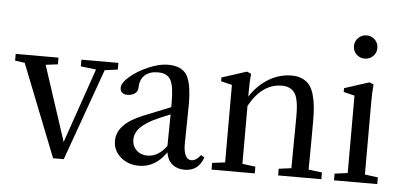

<svg xmlns="http://www.w3.org/2000/svg" viewBox="-48 -758 1813 864"><g transform="rotate(5 858.5 -326.0)"><path d="M217.8 11.2 53.2 -405.3 9.3 -411.6V-441.9H202.6V-411.6L147.9 -404.8L258.8 -65.9L375.5 -403.3L306.2 -411.6V-441.9H473.1V-411.6L414.6 -403.8L266.1 11.2Z M605.5 11.2Q555.7 11.2 522 -18.3Q488.3 -47.9 488.3 -91.3Q488.3 -167.5 603 -213.9L727.5 -264.2V-289.6Q727.5 -360.4 711.7 -387.7Q695.8 -415 654.8 -415Q616.2 -415 594.7 -394.8Q573.2 -374.5 573.2 -337.9Q573.2 -322.3 559.8 -312.3Q546.4 -302.2 525.4 -302.2Q510.3 -302.2 501.7 -309.8Q493.2 -317.4 493.2 -331.1Q493.2 -354 527.3 -383.1Q561.5 -412.1 609.9 -432.6Q658.2 -453.1 695.8 -453.1Q757.8 -453.1 781.5 -416.3Q805.2 -379.4 805.2 -282.2Q805.2 -251.5 802.7 -105Q802.2 -73.2 811.3 -53.7Q820.3 -34.2 837.9 -34.2Q859.9 -34.2 879.9 -61L895.5 -51.8Q874.5 11.2 811 11.2Q777.8 11.2 755.9 -6.8Q733.9 -24.9 728 -60.1Q679.2 11.2 605.5 11.2ZM570.3 -104Q570.3 -75.2 589.6 -56.4Q608.9 -37.6 639.2 -37.6Q688 -37.6 725.6 -88.9Q726.6 -135.7 727.5 -231.4L678.2 -210.9Q622.6 -187 596.4 -161.1Q570.3 -135.3 570.3 -104Z M932.6 0V-30.3L990.7 -37.6V-387.7L940.9 -399.9V-417L1053.2 -453.1L1072.3 -445.3Q1068.8 -407.7 1068.8 -373V-341.8Q1102.5 -394 1151.4 -423.6Q1200.2 -453.1 1255.9 -453.1Q1283.7 -453.1 1304 -443.6Q1324.2 -434.1 1336.7 -418Q1349.1 -401.9 1356.4 -376Q1363.8 -350.1 1366.5 -321.5Q1369.1 -293 1369.1 -253.9Q1369.1 -144 1367.7 -38.1L1428.7 -30.3V0H1233.4V-30.3L1290 -37.6Q1292 -190.9 1292 -270Q1292 -296.9 1290.5 -315.2Q1289.1 -333.5 1284.4 -351.6Q1279.8 -369.6 1271.5 -380.1Q1263.2 -390.6 1249.3 -397.2Q1235.4 -403.8 1215.3 -403.8Q1126 -403.8 1068.8 -299.8V-38.1L1127.9 -30.3V0Z M1575.7 -557.6Q1553.2 -557.6 1537.8 -572.8Q1522.5 -587.9 1522.5 -609.9Q1522.5 -631.8 1538.1 -647.2Q1553.7 -662.6 1575.7 -662.6Q1597.7 -662.6 1613 -647.5Q1628.4 -632.3 1628.4 -609.9Q1628.4 -587.9 1613 -572.8Q1597.7 -557.6 1575.7 -557.6ZM1485.8 0V-30.3L1544.4 -38.1V-387.7L1494.6 -399.9V-417L1606.4 -453.1L1625.5 -445.3Q1622.1 -407.7 1622.1 -373V-38.1L1681.2 -30.3V0Z"/></g></svg>

Font: Elstob 10pt
Style: Regular
Weight: 400
Designer: Peter S. Baker
Version: Version 1.015